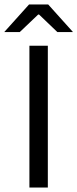

<svg xmlns="http://www.w3.org/2000/svg" viewBox="-56 -845 348 865"><path d="M159.5 0H76.5V-639H159.5ZM75 -825H161L272 -701.5V-700.5H202.5L120 -779.5H116L33 -700.5H-36V-701.5Z"/></svg>

Font: Anek Telugu Medium
Style: Regular
Weight: 400
Version: Version 1.003